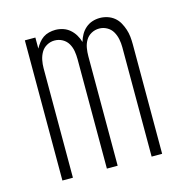

<svg xmlns="http://www.w3.org/2000/svg" viewBox="-84 -608 669 688"><g transform="rotate(-15 250.0 -264.0)"><path d="M65 0V-520H104V-479Q110 -490 117.5 -499.5Q125 -509 134.5 -515.5Q144 -522 156 -525Q168 -528 180 -528Q194 -528 208 -523.5Q222 -519 233 -509.5Q244 -500 251.5 -487.5Q259 -475 263 -461Q267 -475 274 -487.5Q281 -500 292 -509.5Q303 -519 316.5 -523.5Q330 -528 345 -528Q359 -528 373 -523.5Q387 -519 398 -510Q409 -501 416 -488.5Q423 -476 427.5 -462.5Q432 -449 433.5 -435Q435 -421 435 -406V0H396V-406Q396 -421 393 -436Q390 -451 382.5 -464Q375 -477 361.5 -484.5Q348 -492 333 -492Q317 -492 303.5 -484.5Q290 -477 282.5 -464Q275 -451 272.5 -436Q270 -421 270 -406V0H230V-406Q230 -421 227.5 -436Q225 -451 217.5 -464Q210 -477 196.5 -484.5Q183 -492 167 -492Q152 -492 138.5 -484.5Q125 -477 117.5 -464Q110 -451 107 -436Q104 -421 104 -406V0Z"/></g></svg>

Font: Iosevka Term Curly Extralight
Style: Regular
Weight: 200
Designer: Belleve Invis
Foundry: Belleve Invis
Version: Version 32.3.0